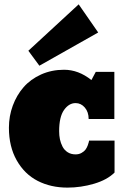

<svg xmlns="http://www.w3.org/2000/svg" viewBox="-20 -854 582 883"><path d="M21 -266.6Q21 -319.8 38.8 -368.2Q56.6 -416.5 88.6 -453.1Q120.6 -489.7 168.9 -511.5Q217.3 -533.2 274.4 -533.2Q341.3 -533.2 400.4 -485.8L420.4 -523.4H505.9V-306.6H387.7Q387.7 -338.9 370.1 -359.4Q352.5 -379.9 327.6 -379.9Q296.9 -379.9 274.4 -348.1Q252 -316.4 252 -250.5Q252 -231 255.6 -213.4Q259.3 -195.8 267.6 -179.7Q275.9 -163.6 291.3 -153.8Q306.6 -144 327.6 -144Q343.3 -144 355.2 -150.9Q367.2 -157.7 373.3 -166Q379.4 -174.3 383.5 -185.3Q387.7 -196.3 388.4 -200.7Q389.2 -205.1 389.6 -207.5H506.8V-60.5Q473.1 -26.9 412.6 -9Q352.1 8.8 290.5 8.8Q213.4 8.8 153.1 -22.2Q92.8 -53.2 56.9 -116.5Q21 -179.7 21 -266.6ZM431.6 -704.6 161.1 -551.8 110.4 -620.6 341.8 -834Z"/></svg>

Font: Bevan
Style: Regular
Weight: 400
Foundry: vernon adams
Version: Version 1.000